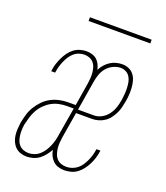

<svg xmlns="http://www.w3.org/2000/svg" viewBox="-130 -779 760 877"><g transform="rotate(20 250.0 -340.5)"><path d="M101 8Q85 8 70.5 3Q56 -2 45.5 -12.5Q35 -23 29 -36.5Q23 -50 21 -65.5Q19 -81 20 -97Q21 -113 23 -128Q27 -149 33 -169.5Q39 -190 50.5 -209Q62 -228 78 -244.5Q94 -261 113.5 -271Q133 -281 154 -285.5Q175 -290 196 -290H232L250 -400Q252 -413 253 -426.5Q254 -440 253 -453Q252 -466 248.5 -478.5Q245 -491 237 -500.5Q229 -510 217 -515Q205 -520 192 -520Q179 -520 165.5 -515.5Q152 -511 141 -501.5Q130 -492 122.5 -480Q115 -468 109.5 -455.5Q104 -443 100 -430Q96 -417 94 -403Q94 -402 93.5 -400.5Q93 -399 93 -397H74Q74 -399 74.5 -400.5Q75 -402 75 -404Q77 -420 82 -435Q87 -450 94 -465Q101 -480 111 -494Q121 -508 134 -518Q147 -528 163 -533Q179 -538 195 -538Q209 -538 222.5 -534Q236 -530 245.5 -521.5Q255 -513 261 -501Q267 -489 270 -475Q277 -489 287.5 -501Q298 -513 311 -521.5Q324 -530 339 -534Q354 -538 369 -538Q386 -538 401 -531.5Q416 -525 425.5 -512.5Q435 -500 439.5 -484Q444 -468 445 -451.5Q446 -435 445 -418Q444 -401 441 -384Q438 -369 434.5 -354Q431 -339 424 -324.5Q417 -310 407 -296.5Q397 -283 383.5 -274Q370 -265 354.5 -260.5Q339 -256 324 -256H246L225 -130Q223 -117 222 -103Q221 -89 222.5 -76Q224 -63 228 -50.5Q232 -38 240.5 -28.5Q249 -19 261.5 -14.5Q274 -10 287 -10Q301 -10 314.5 -14.5Q328 -19 339.5 -28Q351 -37 359 -49Q367 -61 373 -74Q379 -87 383 -100Q387 -113 389 -127Q389 -128 389.5 -129.5Q390 -131 390 -133H409Q409 -131 409 -129.5Q409 -128 408 -126Q406 -110 401 -94.5Q396 -79 388.5 -64Q381 -49 370.5 -35Q360 -21 346.5 -11Q333 -1 316.5 3.5Q300 8 284 8Q269 8 254.5 3.5Q240 -1 229.5 -11Q219 -21 212.5 -34.5Q206 -48 204 -62Q196 -48 185.5 -34.5Q175 -21 161.5 -11Q148 -1 132 3.5Q116 8 101 8ZM249 -274H327Q346 -274 364.5 -284.5Q383 -295 395 -312Q407 -329 413 -348Q419 -367 422 -386Q424 -401 425 -415Q426 -429 425.5 -443Q425 -457 422.5 -470.5Q420 -484 413 -495.5Q406 -507 394 -513.5Q382 -520 368 -520Q350 -520 332 -511.5Q314 -503 301.5 -488.5Q289 -474 282.5 -456Q276 -438 273 -420ZM104 -10Q118 -10 132 -15Q146 -20 157.5 -30.5Q169 -41 177 -53.5Q185 -66 191 -80Q197 -94 200.5 -108Q204 -122 206 -136L229 -272H196Q177 -272 158 -268Q139 -264 122 -254.5Q105 -245 90.5 -230.5Q76 -216 66.5 -198.5Q57 -181 51.5 -162.5Q46 -144 42 -126Q40 -113 39.5 -99.5Q39 -86 40.5 -73.5Q42 -61 46 -49Q50 -37 58.5 -28Q67 -19 79 -14.5Q91 -10 104 -10ZM156 -671V-689H456V-671Z"/></g></svg>

Font: Iosevka Slab Thin
Style: Italic
Weight: 100
Italic angle: -9°
Monospace: yes
Designer: Belleve Invis
Foundry: Belleve Invis
Version: Version 11.1.1; ttfautohint (v1.8.3)